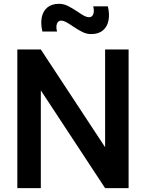

<svg xmlns="http://www.w3.org/2000/svg" viewBox="-20 -977 758 997"><path d="M453.3 -800Q430.2 -800 408.7 -810.5Q387.1 -821 357.2 -841.1Q335.6 -855.8 322.3 -862.8Q309 -869.7 297.3 -869.7Q286.8 -869.7 280.5 -862.1Q274.2 -854.5 273 -841.6Q271.8 -828.7 276.2 -813.3H200.2Q190.4 -853.8 196.8 -886.5Q203.1 -919.2 225.9 -938.2Q248.8 -957.2 286.7 -957.2Q309.8 -957.2 331.4 -946.7Q353 -936.2 383.1 -916.1Q404.7 -901.3 417.9 -894.4Q431.2 -887.5 442.8 -887.5Q458.3 -887.5 464.4 -903.7Q470.4 -919.9 464 -944.2H540Q549.8 -903.8 543.4 -871Q537.1 -838.1 514.2 -819Q491.4 -800 453.3 -800ZM70 0V-720H192L525.8 -212.5V-720H647.8V0H525.8L192 -507.7V0Z"/></svg>

Font: Hauora
Style: Regular
Weight: 400
Designer: Wayne Shih
Foundry: WCYS
Version: Version 1.001